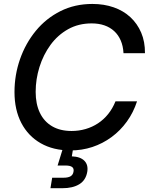

<svg xmlns="http://www.w3.org/2000/svg" viewBox="-20 -759 767 983"><path d="M340.8 11.2Q252.9 11.2 188.5 -25.6Q124 -62.5 89.1 -129.6Q54.2 -196.8 54.2 -287.6Q54.2 -375 82.5 -456.1Q110.8 -537.1 163.3 -601.1Q215.8 -665 289.3 -701.9Q362.8 -738.8 453.1 -738.8Q512.7 -738.8 562.3 -721.4Q611.8 -704.1 647.5 -671.1Q683.1 -638.2 702.9 -591.8Q722.7 -545.4 722.2 -486.8H612.3Q610.4 -523.4 598.1 -551.8Q585.9 -580.1 564.7 -599.6Q543.5 -619.1 514.4 -629.2Q485.4 -639.2 449.2 -639.2Q381.8 -639.2 328.6 -609.4Q275.4 -579.6 238.5 -529.1Q201.7 -478.5 182.1 -416Q162.6 -353.5 162.6 -288.6Q162.6 -226.6 184.1 -181.6Q205.6 -136.7 246.8 -112.5Q288.1 -88.4 346.2 -88.4Q383.8 -88.4 418.2 -98.4Q452.6 -108.4 481.9 -127.7Q511.2 -147 533.9 -175.3Q556.6 -203.6 571.3 -240.2H681.6Q663.1 -183.1 629.6 -136.7Q596.2 -90.3 551 -57.1Q505.9 -23.9 452.6 -6.3Q399.4 11.2 340.8 11.2ZM238.3 204.6 247.1 150.9H304.7Q329.1 150.9 341.6 143.3Q354 135.7 356.4 119.6Q359.4 104 349.4 96.2Q339.4 88.4 315.4 88.4H274.9L309.1 -22.5H358.4L354.5 0.5L347.7 41.5Q391.1 43 411.9 64Q432.6 85 426.8 120.6Q419.4 163.6 386.2 184.1Q353 204.6 299.3 204.6Z"/></svg>

Font: Inter 28pt Medium
Style: Italic
Weight: 500
Italic angle: -9.3988°
Designer: Rasmus Andersson
Foundry: rsms
Version: Version 4.001;git-66647c0bb